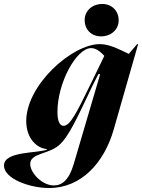

<svg xmlns="http://www.w3.org/2000/svg" viewBox="-124 -742 715 966"><path d="M28 83C28 29 116 35 170 -9C222 -51 268 -158 341 -310L371 -369H380L247 83C223 165 187 191 147 191C88 191 28 128 28 83ZM-104 91C-104 157 25 204 123 204C285 204 400 77 448 -90L571 -520H566L524 -471C467 -498 424 -520 378 -520C238 -520 8 -314 8 -133C8 -46 61 4 112 8V11C63 30 -104 18 -104 91ZM165 -179C165 -325 260 -500 335 -500C362 -500 386 -477 401 -461L330 -315C260 -171 228 -109 196 -109C180 -109 165 -125 165 -179ZM302 -641C302 -592 337 -559 384 -559C435 -559 473 -593 473 -640C473 -688 438 -722 391 -722C340 -722 302 -688 302 -641Z"/></svg>

Font: Nyght Serif Bold Italic
Style: Regular
Weight: 700
Italic angle: -16°
Designer: Maksym Kobuzan
Version: Version 0.410;Glyphs 3.1.2 (3151)